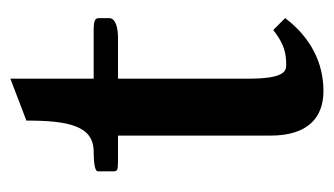

<svg xmlns="http://www.w3.org/2000/svg" viewBox="-157 -478 645 371"><g transform="rotate(-90 165.5 -292.5)"><path d="M199 -387H279C298 -387 316 -392 316 -404V-424C316 -430 313 -434 294 -434H199V-595L118 -564C118 -483 108 -434 58 -434C38 -434 20 -432 20 -426V-395C20 -389 22 -387 38 -387H89V-92C89 -19 125 10 175 10C230 10 279 -15 316 -64L293 -87C264 -64 245 -62 225 -62C212 -62 199 -69 199 -135Z"/></g></svg>

Font: Libertinus Serif Semibold
Style: Regular
Weight: 600
Designer: Philipp H. Poll, Khaled Hosny
Foundry: Caleb Maclennan
Version: Version 7.050;RELEASE